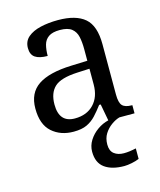

<svg xmlns="http://www.w3.org/2000/svg" viewBox="-117 -630 796 954"><g transform="rotate(-15 281.5 -153.0)"><path d="M205 10Q138 10 94 -29Q50 -68 50 -150Q50 -230 106.5 -268Q163 -306 278 -310L361 -313V-373Q361 -409 355 -436.5Q349 -464 329 -480Q309 -496 268 -496Q230 -496 210 -482Q190 -468 183.5 -443.5Q177 -419 177 -387Q135 -387 113.5 -401.5Q92 -416 92 -450Q92 -485 116.5 -506Q141 -527 182 -536.5Q223 -546 272 -546Q364 -546 409.5 -507Q455 -468 455 -373V-114Q455 -72 469 -57Q483 -42 517 -42H520V0H385L369 -86H361Q340 -58 320 -36.5Q300 -15 273.5 -2.5Q247 10 205 10ZM228 -52Q289 -52 325 -89.5Q361 -127 361 -191V-272L297 -269Q212 -265 179.5 -234.5Q147 -204 147 -145Q147 -52 228 -52ZM404 240Q340 240 303.5 213.5Q267 187 267 130Q267 99 284 72Q301 45 328 26Q355 7 385 0H442Q421 6 399.5 21.5Q378 37 363.5 60Q349 83 349 115Q349 148 368.5 163Q388 178 418 178Q432 178 447.5 176Q463 174 481 170V224Q465 231 442.5 235.5Q420 240 404 240Z"/></g></svg>

Font: Noto Serif Vithkuqi
Style: Regular
Weight: 400
Version: Version 1.005